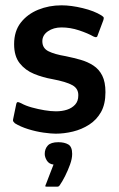

<svg xmlns="http://www.w3.org/2000/svg" viewBox="-20 -497 445 721"><path d="M41 -106Q43 -115 48.5 -113.5Q54 -112 60 -109Q76 -100 99.5 -93.5Q123 -87 147 -83Q171 -79 190 -79Q213 -79 231.5 -85Q250 -91 262 -104Q274 -117 274 -138Q275 -164 252 -177Q229 -190 176 -200Q141 -206 108 -219.5Q75 -233 54 -259.5Q33 -286 33 -331Q33 -380 58 -412Q83 -444 123.5 -460.5Q164 -477 211 -477Q247 -477 290.5 -466.5Q334 -456 361 -439Q369 -434 369.5 -430.5Q370 -427 368 -421L347 -365Q345 -353 331 -360Q310 -372 277 -383Q244 -394 211 -394Q181 -394 160 -379.5Q139 -365 139 -342Q139 -316 162 -304.5Q185 -293 227 -286Q256 -280 282.5 -272.5Q309 -265 330.5 -251Q352 -237 364 -213Q376 -189 376 -151Q376 -106 359.5 -76.5Q343 -47 315 -29Q287 -11 254 -3Q221 5 189 5Q172 5 143.5 1Q115 -3 86 -12Q57 -21 36 -34Q33 -37 30.5 -40Q28 -43 29 -48ZM251 81Q251 99 243 121Q235 143 224.5 164Q214 185 204 199Q201 204 195 204Q186 204 175.5 204Q165 204 156 204Q150 204 150 202Q150 200 154 191Q159 179 167 157Q175 135 181 121Q164 119 156 106Q148 93 148 81Q148 62 159.5 49.5Q171 37 199 37Q222 37 236.5 45.5Q251 54 251 81Z"/></svg>

Font: Glory SemiBold
Style: Regular
Weight: 600
Designer: Robert Leuschke
Foundry: Robert Leuschke
Version: Version 1.011